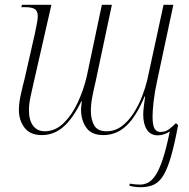

<svg xmlns="http://www.w3.org/2000/svg" viewBox="-20 -556 790 803"><path d="M568 227Q555 227 544 225.5Q533 224 521 221L523 212Q545 216 566 216Q582 216 598 208.5Q614 201 629.5 178.5Q645 156 660 112Q675 68 690 -6Q679 1 666.5 5.5Q654 10 640 10Q610 10 594.5 -13.5Q579 -37 579 -77Q579 -90 581.5 -111Q584 -132 587 -153H585Q550 -69 508.5 -30Q467 9 412 9Q363 9 341 -22Q319 -53 319 -97Q319 -105 320.5 -116Q322 -127 322 -133L321 -134Q285 -60 245 -25.5Q205 9 155 9Q106 9 82.5 -22Q59 -53 59 -97Q59 -124 67 -160.5Q75 -197 83 -227L126 -416Q131 -441 134.5 -459Q138 -477 138 -488Q138 -510 125.5 -518Q113 -526 86 -526H69L72 -536H195L125 -229Q116 -190 108.5 -155.5Q101 -121 101 -96Q101 -53 118.5 -30Q136 -7 167 -7Q211 -7 246 -41Q281 -75 305.5 -128Q330 -181 343 -237L406 -536H448L379 -211Q372 -182 366 -151Q360 -120 360 -92Q360 -56 374 -31.5Q388 -7 426 -7Q461 -7 489.5 -28.5Q518 -50 539.5 -84Q561 -118 575 -155Q589 -192 596 -222L664 -536H705L637 -217Q627 -172 622.5 -132Q618 -92 618 -69Q618 -32 626.5 -18Q635 -4 651 -4Q671 -4 686 -15Q701 -26 716 -41L722 -35L725 -33Q710 47 695.5 97.5Q681 148 664 176.5Q647 205 624 216Q601 227 568 227Z"/></svg>

Font: Noto Serif Display SemiCondensed ExtraLight
Style: Italic
Weight: 200
Width: 4
Italic angle: -12°
Designer: Monotype Design Team
Foundry: Monotype Imaging Inc.
Version: Version 2.009